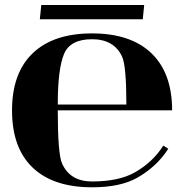

<svg xmlns="http://www.w3.org/2000/svg" viewBox="-20 -757 755 787"><path d="M357.4 -13.2Q466.1 -13.2 531.5 -49.8Q605.7 -91.3 649.4 -160.2L669.7 -147.2Q623.5 -74.7 543.2 -28.8Q474.1 10.7 357.4 10.7Q198.2 10.7 113.8 -70.1Q29.3 -150.9 29.3 -304.7Q29.3 -458 114.7 -539.3Q199.5 -620.1 357.4 -620.1Q515.1 -620.1 600.1 -539.3Q685.5 -458 685.5 -304.7H216.8Q216.8 -126.5 234.4 -86.9Q267.1 -13.2 357.4 -13.2ZM216.8 -328.6H498Q498 -486.6 480.5 -524.7Q447.5 -596.2 357.4 -596.2Q268.1 -596.2 242.7 -536.4Q216.8 -475.1 216.8 -328.6ZM565.2 -678H143.3L149.2 -736.6H571Z"/></svg>

Font: itsadzoke
Style: Regular
Weight: 700
Width: 7
Version: Version 0.45